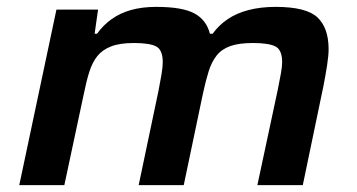

<svg xmlns="http://www.w3.org/2000/svg" viewBox="-20 -538 1038 558"><path d="M36 0 144 -510H265L255 -440H262Q280 -465 304.5 -482.5Q329 -500 361 -509Q393 -518 434 -518Q510 -518 545 -499Q580 -480 590 -440H598Q616 -465 642 -482.5Q668 -500 703 -509Q738 -518 781 -518Q870 -518 902.5 -487.5Q935 -457 935 -395Q935 -376 930.5 -347.5Q926 -319 920 -288L860 0H728L787 -276Q792 -301 796 -322.5Q800 -344 800 -357Q800 -393 780.5 -403Q761 -413 715 -413Q674 -413 649 -404Q624 -395 609.5 -376.5Q595 -358 586.5 -331Q578 -304 570 -267L514 0H383L441 -276Q446 -301 449.5 -322.5Q453 -344 453 -357Q453 -393 434 -403Q415 -413 369 -413Q328 -413 302.5 -403Q277 -393 262.5 -374.5Q248 -356 239.5 -329Q231 -302 224 -267L167 0Z"/></svg>

Font: Saira Expanded SemiBold
Style: Italic
Weight: 600
Width: 7
Italic angle: -12°
Designer: Hector Gatti with collaboration of the Omnibus-Type team
Foundry: Omnibus-Type
Version: Version 1.101